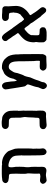

<svg xmlns="http://www.w3.org/2000/svg" viewBox="812 -1354 565 2228"><g transform="rotate(-90 1094.0 -239.5)"><path d="M273 -500H286Q286 -499 292 -498.5Q298 -498 299.5 -497.5Q301 -497 304 -497Q313 -498 313.5 -498.5Q314 -499 324 -498.5Q334 -498 340.5 -496.5Q347 -495 362 -491.5Q377 -488 397.5 -476.5Q418 -465 435.5 -447Q453 -429 456.5 -420Q460 -411 463 -401.5Q466 -392 470 -383Q474 -374 477 -363.5Q480 -353 481 -352Q482 -351 483 -342.5Q484 -334 484.5 -324.5Q485 -315 485.5 -312Q486 -309 486 -236Q486 -163 485 -160Q484 -157 483.5 -150Q483 -143 482.5 -136Q482 -129 483 -122.5Q484 -116 484 -97Q484 -78 483 -73Q482 -65 484 -50Q489 -23 485.5 -13Q482 -3 475 5Q447 32 421 7Q421 7 416 0Q408 -11 408 -31Q408 -51 406.5 -51.5Q405 -52 405 -131Q405 -210 404.5 -210.5Q404 -211 404 -236L405 -267Q407 -263 406 -274.5Q405 -286 404.5 -287.5Q404 -289 404 -306Q404 -344 394 -363Q393 -364 393.5 -364.5Q394 -365 393 -368Q391 -375 389.5 -374.5Q388 -374 386 -377Q369 -402 336 -413Q326 -416 325 -417Q324 -418 307.5 -421.5Q291 -425 282 -423Q273 -421 271.5 -419Q270 -417 268 -402.5Q266 -388 268 -374.5Q270 -361 270.5 -352.5Q271 -344 272.5 -341.5Q274 -339 273.5 -294.5Q273 -250 272 -246.5Q271 -243 270.5 -235.5Q270 -228 269 -224Q268 -220 268 -200.5Q268 -181 269 -179.5Q270 -178 270.5 -168.5Q271 -159 272 -155.5Q273 -152 273 -115Q273 -76 272 -71.5Q271 -67 272 -63Q273 -59 273 -39Q273 -19 269.5 -8Q266 3 255 10Q238 21 210 15Q208 14 201 13.5Q194 13 185.5 11.5Q177 10 170 11.5Q163 13 144 15.5Q125 18 117 19.5Q109 21 96 11.5Q83 2 77.5 -12.5Q72 -27 80.5 -38.5Q89 -50 90 -49.5Q91 -49 94.5 -51.5Q98 -54 99.5 -54.5Q101 -55 104 -56Q107 -57 109 -57Q125 -58 141 -55Q157 -52 162 -53Q167 -54 167.5 -54Q168 -54 170 -54Q172 -54 180 -55.5Q188 -57 189.5 -57.5Q191 -58 193 -60Q194 -62 194 -72.5Q194 -83 193.5 -84.5Q193 -86 193 -114Q193 -142 194 -143Q195 -144 195 -154Q195 -164 195.5 -168.5Q196 -173 196.5 -187Q197 -201 196 -202.5Q195 -204 194.5 -209.5Q194 -215 193.5 -215.5Q193 -216 193 -221Q193 -226 192 -226.5Q191 -227 191.5 -273.5Q192 -320 193 -320.5Q194 -321 193.5 -339Q193 -357 192.5 -357.5Q192 -358 192 -382Q192 -406 186 -412Q180 -418 165 -418Q150 -418 144 -419Q138 -420 133 -421Q106 -423 96 -433.5Q86 -444 85.5 -448Q85 -452 84.5 -454Q84 -456 84 -460Q84 -464 84.5 -464.5Q85 -465 86 -468Q87 -471 87.5 -471Q88 -471 89.5 -474Q91 -477 92.5 -479Q94 -481 94 -482Q94 -483 102 -488.5Q110 -494 119 -495Q128 -496 132 -496.5Q136 -497 143.5 -497.5Q151 -498 152.5 -499Q154 -500 190 -500.5Q226 -501 243 -500.5Q260 -500 273 -500Z M715 -475Q726 -498 753 -500Q782 -503 803 -501Q824 -499 827.5 -497Q831 -495 833.5 -496.5Q836 -498 846 -495Q869 -490 889 -471Q916 -445 922 -407Q924 -392 924 -368Q924 -344 924 -338Q924 -332 924 -327.5Q924 -323 924 -320Q924 -317 924 -315.5Q924 -314 924 -313Q924 -312 923.5 -312.5Q923 -313 922 -308Q921 -294 923 -283.5Q925 -273 925 -250Q925 -227 924 -226Q923 -225 923 -221Q923 -217 924 -215.5Q925 -214 924.5 -162Q924 -110 923 -105Q921 -99 923 -96Q925 -91 925 -55L924 -21Q915 18 877 13Q864 11 856 12Q848 13 830 14Q795 15 787.5 17Q780 19 761.5 19.5Q743 20 735 15Q715 5 711 -10Q704 -41 733 -57Q741 -62 774.5 -62Q808 -62 819.5 -62.5Q831 -63 835.5 -68Q840 -73 841 -77Q842 -81 842 -96L843 -120Q844 -119 844 -121Q845 -127 845.5 -150.5Q846 -174 846.5 -178Q847 -182 847.5 -197.5Q848 -213 850 -222Q852 -233 849 -249L843 -286Q843 -286 843 -304Q843 -383 841 -391.5Q839 -400 831 -408.5Q823 -417 812.5 -418Q802 -419 772 -419Q742 -419 735 -423Q728 -427 722 -433.5Q716 -440 715.5 -441.5Q715 -443 714 -447Q708 -461 715 -475Z M1428 -499Q1474 -500 1507 -478Q1522 -468 1523.5 -464.5Q1525 -461 1527 -461Q1529 -461 1545 -441Q1572 -408 1577 -340Q1579 -325 1577.5 -317.5Q1576 -310 1578 -303Q1580 -296 1580.5 -213.5Q1581 -131 1581 -78.5Q1581 -26 1580 -24.5Q1579 -23 1577 -15Q1575 -7 1571 -1.5Q1567 4 1565.5 5.5Q1564 7 1564 8.5Q1564 10 1558 13.5Q1552 17 1528.5 16Q1505 15 1495 17Q1485 19 1453.5 19Q1422 19 1414.5 15Q1407 11 1399 2Q1377 -24 1402 -49Q1412 -59 1414.5 -58.5Q1417 -58 1421 -59Q1436 -62 1466.5 -59.5Q1497 -57 1500 -58.5Q1503 -60 1503.5 -78.5Q1504 -97 1502.5 -105.5Q1501 -114 1501 -119.5Q1501 -125 1500 -127.5Q1499 -130 1498 -220Q1498 -336 1494.5 -349Q1491 -362 1491 -367.5Q1491 -373 1486.5 -382Q1482 -391 1481.5 -392.5Q1481 -394 1475 -402Q1455 -424 1423 -419Q1402 -416 1383 -381Q1380 -376 1378.5 -374.5Q1377 -373 1375.5 -369.5Q1374 -366 1371 -361Q1365 -348 1363.5 -335.5Q1362 -323 1359.5 -316.5Q1357 -310 1356 -306.5Q1355 -303 1350.5 -290.5Q1346 -278 1342.5 -267Q1339 -256 1336.5 -252.5Q1334 -249 1332.5 -245.5Q1331 -242 1327 -235Q1323 -228 1321 -216.5Q1319 -205 1316.5 -199Q1314 -193 1314 -187Q1311 -169 1304.5 -157.5Q1298 -146 1291 -126Q1284 -106 1281.5 -101Q1279 -96 1277 -86Q1275 -76 1270.5 -67Q1266 -58 1265 -54.5Q1264 -51 1262 -47Q1255 -32 1255 -21.5Q1255 -11 1248 0Q1233 23 1214 23Q1211 23 1211 22.5Q1211 22 1203 20.5Q1195 19 1185 6Q1168 -17 1178 -36L1186 -56Q1189 -60 1189 -62Q1189 -64 1189.5 -64.5Q1190 -65 1191 -68Q1192 -71 1193 -71.5Q1194 -72 1195 -76.5Q1196 -81 1196 -82Q1196 -83 1196.5 -84Q1197 -85 1197.5 -87Q1198 -89 1198.5 -94Q1199 -99 1200.5 -103Q1202 -107 1202 -110Q1202 -113 1207 -127.5Q1212 -142 1214 -148Q1216 -154 1223 -174.5Q1230 -195 1229 -201Q1228 -207 1219 -216.5Q1210 -226 1207 -233.5Q1204 -241 1202 -257Q1200 -273 1198.5 -279Q1197 -285 1195.5 -296.5Q1194 -308 1193 -311.5Q1192 -315 1192 -317.5Q1192 -320 1190 -331Q1188 -342 1187 -348.5Q1186 -355 1183.5 -372Q1181 -389 1179.5 -398.5Q1178 -408 1174.5 -426.5Q1171 -445 1171 -456.5Q1171 -468 1179 -479.5Q1187 -491 1201 -496Q1224 -505 1243 -481Q1252 -470 1255 -449Q1258 -428 1259 -419.5Q1260 -411 1260.5 -408.5Q1261 -406 1262.5 -397Q1264 -388 1264 -373.5Q1264 -359 1265 -356Q1266 -353 1268 -342Q1270 -331 1272 -328.5Q1274 -326 1276.5 -328.5Q1279 -331 1281.5 -337Q1284 -343 1285 -344.5Q1286 -346 1288.5 -352Q1291 -358 1293.5 -361.5Q1296 -365 1295.5 -367.5Q1295 -370 1296.5 -374Q1298 -378 1298 -380Q1298 -382 1300.5 -388.5Q1303 -395 1302 -395.5Q1301 -396 1306 -407Q1323 -446 1351 -469Q1353 -471 1353.5 -470.5Q1354 -470 1360 -473.5Q1366 -477 1366.5 -477Q1367 -477 1370.5 -479Q1374 -481 1379 -482.5Q1384 -484 1386 -485.5Q1388 -487 1391 -488Q1394 -489 1395.5 -490.5Q1397 -492 1402.5 -493.5Q1408 -495 1410 -497Q1412 -499 1428 -499Z M1800 -158 1801 -156Q1799 -138 1799 -108Q1799 -78 1801.5 -73Q1804 -68 1809 -65.5Q1814 -63 1839 -62Q1875 -62 1875 -56Q1875 -56 1883 -49Q1891 -42 1892 -30Q1894 -9 1886 0Q1872 15 1847 17Q1841 18 1838 19Q1835 20 1795.5 19.5Q1756 19 1748 17.5Q1740 16 1729.5 4Q1719 -8 1718 -15.5Q1717 -23 1717 -51.5Q1717 -80 1718 -80.5Q1719 -81 1719.5 -86Q1720 -91 1720.5 -93.5Q1721 -96 1721 -102Q1721 -108 1720.5 -110Q1720 -112 1719.5 -118Q1719 -124 1717.5 -124Q1716 -124 1718 -143Q1721 -190 1739.5 -222.5Q1758 -255 1807 -294Q1818 -303 1822.5 -308Q1827 -313 1822.5 -319Q1818 -325 1812 -333.5Q1806 -342 1799.5 -351.5Q1793 -361 1793.5 -361Q1794 -361 1793 -363Q1791 -368 1783.5 -377Q1776 -386 1768 -397.5Q1760 -409 1758 -413.5Q1756 -418 1751 -424Q1746 -430 1742.5 -434.5Q1739 -439 1738.5 -439Q1738 -439 1735 -444.5Q1732 -450 1732 -463Q1732 -476 1744 -486Q1772 -512 1800 -487Q1812 -477 1825.5 -457.5Q1839 -438 1843 -432.5Q1847 -427 1850 -422.5Q1853 -418 1857 -412Q1863 -404 1868 -396Q1868 -395 1873 -388Q1878 -381 1880 -379Q1886 -373 1891 -365.5Q1896 -358 1902.5 -349Q1909 -340 1922 -322Q1935 -304 1943.5 -293Q1952 -282 1952 -279.5Q1952 -277 1956.5 -271Q1961 -265 1962 -265.5Q1963 -266 1970.5 -255.5Q1978 -245 1982 -243Q1988 -241 1999 -250.5Q2010 -260 2014.5 -263.5Q2019 -267 2027 -274.5Q2035 -282 2036 -282Q2037 -282 2039 -283Q2043 -286 2046 -294L2045 -293V-294Q2061 -315 2061 -351Q2061 -355 2062 -355V-353Q2065 -362 2063.5 -370Q2062 -378 2062 -378Q2062 -378 2061 -391Q2060 -410 2053.5 -414Q2047 -418 2025.5 -418.5Q2004 -419 1998 -419.5Q1992 -420 1990.5 -422Q1989 -424 1985 -426Q1981 -428 1981 -428Q1980 -427 1971 -438Q1965 -454 1965 -456V-457Q1965 -474 1970.5 -480Q1976 -486 1976.5 -486Q1977 -486 1982.5 -490.5Q1988 -495 1995 -496Q2002 -497 2002.5 -497.5Q2003 -498 2021 -498H2039Q2038 -497 2048 -497Q2058 -497 2070 -495.5Q2082 -494 2095 -495Q2116 -495 2124 -487Q2138 -474 2136 -454Q2135 -450 2135 -424Q2135 -398 2138 -375Q2149 -289 2104 -235Q2100 -230 2091 -219.5Q2082 -209 2061 -193Q2040 -177 2038 -177Q2036 -177 2033.5 -172Q2031 -167 2042 -152Q2053 -137 2053 -136Q2053 -135 2056 -131Q2059 -127 2062.5 -120.5Q2066 -114 2072.5 -105.5Q2079 -97 2082.5 -92Q2086 -87 2091 -81Q2096 -75 2098 -72.5Q2100 -70 2100 -70L2117 -49L2124 -35Q2125 -27 2125 -22Q2125 -17 2122 -10Q2106 22 2080 13Q2072 11 2068 7Q2064 3 2055.5 -6Q2047 -15 2041.5 -23Q2036 -31 2031 -36Q2026 -41 2022 -45Q2018 -49 2018 -49Q2016 -48 2009 -59Q2002 -70 1996 -78Q1990 -86 1983.5 -95Q1977 -104 1972.5 -110.5Q1968 -117 1964.5 -121.5Q1961 -126 1957 -131.5Q1953 -137 1950 -142Q1943 -151 1944 -151.5Q1945 -152 1942 -156.5Q1939 -161 1939 -162Q1939 -163 1935 -167.5Q1931 -172 1929 -174.5Q1927 -177 1925.5 -178.5Q1924 -180 1923 -181Q1922 -182 1922 -181.5Q1922 -181 1920 -184Q1916 -188 1909 -198Q1902 -208 1899.5 -212Q1897 -216 1890 -225Q1883 -234 1878 -237Q1870 -243 1831 -204Q1815 -188 1810.5 -179Q1806 -170 1803 -166.5Q1800 -163 1800 -158Z"/></g></svg>

Font: TT2020 Style E
Style: Regular
Weight: 400
Version: Version 00.2